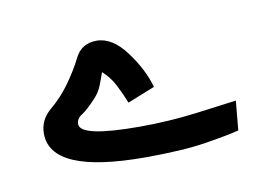

<svg xmlns="http://www.w3.org/2000/svg" viewBox="-36 -221 393 277"><g transform="rotate(-10 160.5 -82.0)"><path d="M297 -8 301 -51Q286 -49 243.5 -43.5Q201 -38 158 -38Q71 -38 71 -57Q71 -65 79 -70Q87 -75 99 -88Q107 -96 111 -106Q115 -116 118 -125Q129 -115 135.5 -102.5Q142 -90 148 -75L188 -91Q181 -117 161 -144Q141 -171 118 -171Q96 -171 86.5 -152Q77 -133 63 -114Q52 -99 36 -85.5Q20 -72 20 -52Q20 7 158 7Q213 7 247.5 1.5Q282 -4 297 -8Z"/></g></svg>

Font: Noto Sans Arabic Condensed
Style: Regular
Weight: 400
Width: 3
Designer: Nadine Chahine
Foundry: Monotype Imaging Inc.
Version: 1.001